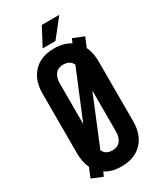

<svg xmlns="http://www.w3.org/2000/svg" viewBox="-213 -928 860 1016"><g transform="rotate(-30 217.0 -420.0)"><path d="M244.1 -740.2H166L224.1 -850.1H331.1ZM393.1 -683.1 369.1 -625Q388.2 -584.5 388.2 -533.2V-167Q388.2 -84.5 342.3 -37.4Q296.4 9.8 216.8 9.8Q157.2 9.8 118.2 -16.1L106.9 9.8L41 -17.1L64.9 -75.2Q45.9 -115.7 45.9 -167V-533.2Q45.9 -615.7 91.6 -662.8Q137.2 -710 216.8 -710Q276.9 -710 315.9 -684.1L327.1 -710ZM216.8 -611.8Q185.1 -611.8 168.5 -591.3Q151.9 -570.8 151.9 -532.2V-288.1H152.8L272.9 -579.1Q258.3 -611.8 216.8 -611.8ZM280.8 -412.1 161.1 -121.1Q175.8 -87.9 216.8 -87.9Q248.5 -87.9 265.4 -108.6Q282.2 -129.4 282.2 -168V-412.1Z"/></g></svg>

Font: BaseOne
Style: Regular
Weight: 400
Designer: Domenico Catapano
Foundry: Design by Basse
Version: Version 1.000;PS 001.001;hotconv 1.0.56